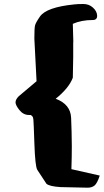

<svg xmlns="http://www.w3.org/2000/svg" viewBox="-20 -791 506 936"><path d="M335 -674.8Q336.9 -622.1 337.4 -588.9Q336.9 -585.4 336.9 -582Q336.9 -547.4 336.9 -514.2Q336.9 -481 335 -412.1Q315.9 -361.3 251.5 -309.6Q323.7 -282.7 326.7 -216.8Q329.6 -151.9 330.1 -79.1Q330.1 -24.9 328.1 33.7L466.3 64.9Q453.6 103.5 440.4 113.8Q427.2 124 407.7 124L274.9 121.1Q221.7 117.7 206.5 105L161.6 36.6Q151.4 18.6 147.7 -89.8Q144 -198.2 142.8 -207.5Q141.6 -216.8 140.1 -220.2Q137.2 -226.6 129.4 -230.5H121.1Q93.8 -230.5 74.7 -254.4Q55.7 -278.3 55.7 -292Q55.7 -305.7 70.8 -321.3L158.2 -395L147.5 -602.5Q147.5 -652.3 150.6 -666.3Q153.8 -680.2 174.8 -710.4Q206.5 -755.9 341.8 -769.5Q358.4 -771.5 386 -771.5Q413.6 -771.5 432.6 -754.4Q452.6 -736.8 453.6 -714.8Q453.6 -714.4 453.6 -713.9Q453.6 -693.4 432.1 -693.4Q377 -693.4 335 -674.8Z"/></svg>

Font: Drukaatie burti
Style: Heavy
Weight: 800
Version: Version 0.14